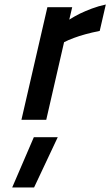

<svg xmlns="http://www.w3.org/2000/svg" viewBox="-20 -531 489 851"><path d="M190 -499H300L287 -444Q309 -458 335 -471Q358 -482 387 -493Q416 -504 449 -511L422 -394Q387 -387 358 -379Q329 -371 308 -363Q283 -354 264 -344L185 0H75ZM130 77H236L131 300H34Z"/></svg>

Font: Panefresco 750wt
Style: Italic
Weight: 750
Foundry: Campivisivi & Chank Co
Version: Version 1.000